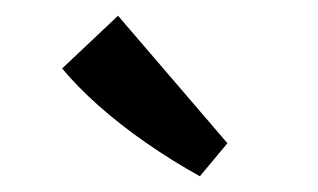

<svg xmlns="http://www.w3.org/2000/svg" viewBox="-20 -688 404 244"><path d="M269 -506 234 -464Q198 -484 165 -507Q132 -530 105 -554Q78 -578 59 -601L130 -668Z"/></svg>

Font: Yrsa
Style: Bold
Weight: 700
Version: Version 2.004